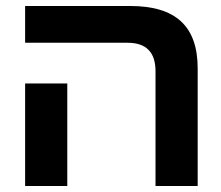

<svg xmlns="http://www.w3.org/2000/svg" viewBox="-20 -622 740 642"><path d="M500 0H641V-393C641 -535 567 -602 415 -602H64V-479H407C467 -479 500 -449 500 -384ZM64 -343V0H205V-343Z"/></svg>

Font: Noto Sans Hebrew Condensed
Style: Bold
Weight: 700
Width: 3
Designer: Monotype Design Team
Foundry: Monotype Imaging Inc.
Version: Version 2.004